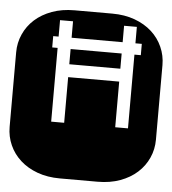

<svg xmlns="http://www.w3.org/2000/svg" viewBox="-52 -715 681 761"><g transform="rotate(5 289.0 -334.5)"><path d="M465.8 -514.6H491.2V-559.6H465.8V-625H415V-559.6H211.9V-625H160.2V-559.6H138.7V-514.6H160.2V-221.2H211.9V-402.8H415V-221.2H465.8ZM211.9 -454.1V-514.6H415V-454.1ZM364.3 -668.9Q413.6 -668.9 453.6 -654.3Q493.7 -639.6 521.7 -614.3Q549.8 -588.9 564.9 -554.9Q580.1 -521 580.1 -482.9V-186Q580.1 -147.9 564.9 -114Q549.8 -80.1 521.7 -54.7Q493.7 -29.3 453.6 -14.6Q413.6 0 364.3 0H213.9Q164.6 0 124.5 -14.6Q84.5 -29.3 56.4 -54.7Q28.3 -80.1 13.2 -114Q-2 -147.9 -2 -186V-482.9Q-2 -521 13.2 -554.9Q28.3 -588.9 56.4 -614.3Q84.5 -639.6 124.5 -654.3Q164.6 -668.9 213.9 -668.9Z"/></g></svg>

Font: Monofett
Style: Regular
Weight: 400
Designer: vernon adams
Foundry: vernon adams
Version: Version 1.000